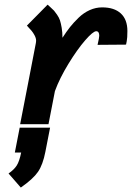

<svg xmlns="http://www.w3.org/2000/svg" viewBox="-20 -530 573 833"><path d="M65.4 23.9H197.3L176.8 128.9Q166 184.6 144.8 215.6Q123.5 246.6 70.3 283.7L17.1 222.7Q41 206.1 52.5 188.2Q64 170.4 71.8 131.8H44.4ZM251 -366.2Q268.1 -392.6 283.7 -412.4Q299.3 -432.1 321.3 -453.4Q343.3 -474.6 369.4 -486.3Q395.5 -498 423.3 -498Q475.6 -498 504.2 -471.7Q532.7 -445.3 532.7 -395.5Q532.7 -365.2 529.8 -351.1L526.9 -336.4Q506.3 -335.9 465.1 -335.9Q423.8 -335.9 403.3 -335.4Q410.6 -367.2 410.6 -375Q410.6 -394.5 397.5 -394.5Q383.8 -394.5 349.6 -355.2Q315.4 -315.9 277.1 -253.4Q238.8 -190.9 218.3 -134.8L190.4 8.8H67.4Q78.6 -49.8 101.6 -167.2Q124.5 -284.7 135.7 -343.8Q136.7 -349.6 136.7 -353Q136.7 -364.3 130.1 -376.5Q123.5 -388.7 117.7 -395.5Q111.8 -402.3 96.7 -418.9Q111.8 -434.1 141.8 -464.4Q171.9 -494.6 186.5 -509.8Q188.5 -507.8 199.5 -498Q210.4 -488.3 214.6 -483.6Q218.8 -479 227.5 -466.3Q236.3 -453.6 240.2 -441.7Q244.1 -429.7 247.6 -409.7Q251 -389.6 251 -366.2Z"/></svg>

Font: Fantasque Sans Mono
Style: Bold Italic
Weight: 700
Italic angle: -11°
Monospace: yes
Designer: Jany Belluz
Version: Version 1.7.1